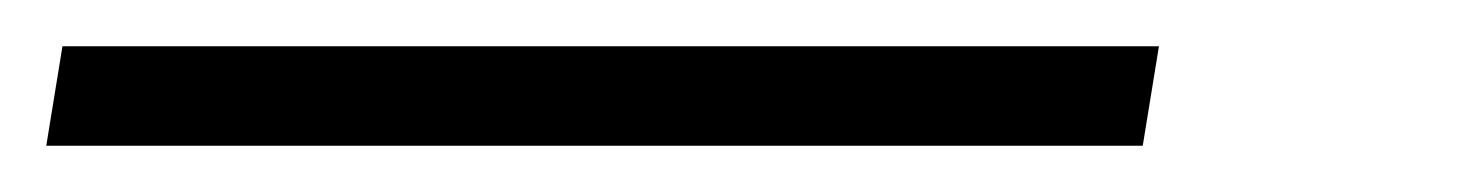

<svg xmlns="http://www.w3.org/2000/svg" viewBox="-24 13 634 83"><path d="M-4 76 3 33H477L470 76Z"/></svg>

Font: DM Sans 16pt ExtraLight
Style: Italic
Weight: 250
Italic angle: -10°
Version: Version 4.004;gftools[0.9.30]